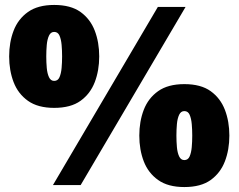

<svg xmlns="http://www.w3.org/2000/svg" viewBox="-20 -748 964 776"><path d="M199 -312Q133 -312 93 -340.5Q53 -369 35 -416Q17 -463 17 -520Q17 -577 35 -624Q53 -671 93 -699.5Q133 -728 199 -728Q266 -728 305.5 -699.5Q345 -671 363 -624Q381 -577 381 -520Q381 -463 363 -416Q345 -369 305.5 -340.5Q266 -312 199 -312ZM199 -421Q214 -421 220.5 -436Q227 -451 229 -473.5Q231 -496 231 -520Q231 -544 229 -566.5Q227 -589 220.5 -604Q214 -619 199 -619Q185 -619 178 -604Q171 -589 169 -566.5Q167 -544 167 -520Q167 -496 169 -473.5Q171 -451 178 -436Q185 -421 199 -421ZM194 0 618 -720H730L306 0ZM725 8Q659 8 619 -20.5Q579 -49 561 -96Q543 -143 543 -200Q543 -257 561 -304Q579 -351 619 -379.5Q659 -408 725 -408Q792 -408 831.5 -379.5Q871 -351 889 -304Q907 -257 907 -200Q907 -143 889 -96Q871 -49 831.5 -20.5Q792 8 725 8ZM725 -101Q740 -101 746.5 -116Q753 -131 755 -153.5Q757 -176 757 -200Q757 -224 755 -246.5Q753 -269 746.5 -284Q740 -299 725 -299Q711 -299 704 -284Q697 -269 695 -246.5Q693 -224 693 -200Q693 -176 695 -153.5Q697 -131 704 -116Q711 -101 725 -101Z"/></svg>

Font: Kufam Black
Style: Regular
Weight: 900
Designer: Wael Morcos, Artur Schmal
Foundry: Original Type
Version: Version 1.301; ttfautohint (v1.8.3)